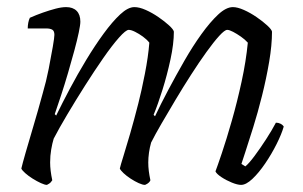

<svg xmlns="http://www.w3.org/2000/svg" viewBox="-20 -520 851 540"><path d="M112 0Q106 0 95 -5Q84 -10 72 -17.5Q60 -25 51 -33Q42 -41 40 -46Q43 -59 52 -90.5Q61 -122 74 -165.5Q87 -209 100 -257Q110 -291 117 -326.5Q124 -362 128.5 -388.5Q133 -415 133 -422Q133 -433 127 -436.5Q121 -440 110 -440H58Q58 -448 59.5 -456Q61 -464 64 -470Q82 -478 100.5 -484.5Q119 -491 136 -495.5Q153 -500 166 -500Q185 -500 195.5 -489.5Q206 -479 206 -459Q206 -450 201.5 -428.5Q197 -407 189 -377.5Q181 -348 171.5 -315.5Q162 -283 152 -252.5Q142 -222 134 -199L138 -195Q155 -230 176.5 -270.5Q198 -311 222.5 -351.5Q247 -392 271.5 -425.5Q296 -459 318 -479.5Q340 -500 358 -500Q372 -500 390 -492Q408 -484 425.5 -472Q443 -460 455.5 -448.5Q468 -437 469 -431Q469 -397 459.5 -353Q450 -309 437 -267.5Q424 -226 412 -197L416 -193Q432 -227 453.5 -267.5Q475 -308 498.5 -349Q522 -390 546.5 -424Q571 -458 593.5 -479Q616 -500 635 -500Q648 -500 666 -492Q684 -484 701.5 -472Q719 -460 731.5 -448.5Q744 -437 745 -431Q745 -393 737 -346Q729 -299 717 -251Q705 -203 692 -161.5Q679 -120 670 -92.5Q661 -65 659 -59L670 -52Q680 -60 696 -81.5Q712 -103 728.5 -128.5Q745 -154 756 -175Q763 -175 769 -172Q775 -169 778 -164Q772 -143 758 -115Q744 -87 726 -60.5Q708 -34 690 -17Q672 0 658 0Q648 0 632 -6.5Q616 -13 602.5 -22Q589 -31 586 -38Q591 -51 604 -89.5Q617 -128 632 -180.5Q647 -233 659.5 -290.5Q672 -348 677 -400Q669 -409 657.5 -417Q646 -425 635.5 -430.5Q625 -436 619 -436Q612 -436 596.5 -419Q581 -402 560.5 -373.5Q540 -345 517.5 -310Q495 -275 473.5 -239Q452 -203 434 -172Q416 -141 405 -119Q401 -105 399 -90.5Q397 -76 397 -63Q397 -51 398.5 -39Q400 -27 403 -13Q402 -10 398.5 -6.5Q395 -3 388 0Q381 0 370 -5Q359 -10 347.5 -17.5Q336 -25 327.5 -33Q319 -41 317 -46Q319 -55 327 -80.5Q335 -106 346 -144Q357 -182 369 -229Q378 -264 387.5 -312.5Q397 -361 400 -400Q393 -409 382 -417Q371 -425 360 -430.5Q349 -436 342 -436Q334 -436 314.5 -414Q295 -392 270 -356Q245 -320 219 -279Q193 -238 169.5 -198.5Q146 -159 131 -130Q127 -117 124 -99.5Q121 -82 121 -63Q121 -52 122.5 -39.5Q124 -27 127 -13Q125 -10 122.5 -7Q120 -4 112 0Z"/></svg>

Font: Texturina 12pt Thin
Style: Italic
Weight: 250
Italic angle: -11°
Designer: Guillermo Torres Carreño
Foundry: Omnibus-Type
Version: Version 1.002